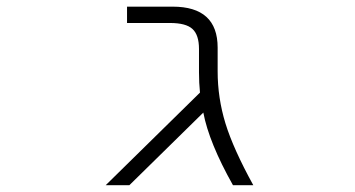

<svg xmlns="http://www.w3.org/2000/svg" viewBox="-20 -542 1040 563"><path d="M618.2 -333Q618.2 -254.9 641.1 -180.2Q664.1 -105.5 722.7 1H663.1Q592.8 -124 576.2 -211.9L359.4 1H290L566.4 -270.5Q563.5 -298.8 563.5 -330.1V-398.4Q563.5 -439.5 544.4 -457Q525.4 -474.6 478.5 -474.6H352.5V-522.5H486.3Q618.2 -522.5 618.2 -402.3Z"/></svg>

Font: Gen Shin Gothic Monospace Light
Style: Regular
Weight: 300
Designer: [Source Han Sans]
Ryoko NISHIZUKA  (kana & ideographs); Paul D. Hunt (Latin, Greek & Cyrillic); Wenlong ZHANG  (bopomofo
Version: Version 1.002.20150607